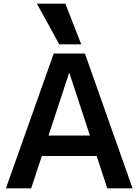

<svg xmlns="http://www.w3.org/2000/svg" viewBox="-20 -1020 750 1040"><path d="M12 0 271 -730H440L698 0H561L356 -624H354L149 0ZM154 -175V-286H557V-175ZM301 -780 180 -1000H334L420 -780Z"/></svg>

Font: M PLUS 1 SemiBold
Style: Regular
Weight: 600
Designer: Coji Morishita
Foundry: UNDERFOREST DESIGN
Version: Version 1.001